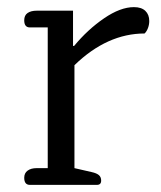

<svg xmlns="http://www.w3.org/2000/svg" viewBox="-20 -519 452 539"><path d="M48 -20Q48 -33 57.5 -40Q67 -47 83 -47H114V-442H64Q48 -442 48 -462Q48 -476 57.5 -482.5Q67 -489 83 -489H185V-390H188Q226 -436 272 -467.5Q318 -499 356 -499Q377 -499 388 -488.5Q399 -478 399 -460Q399 -450 395.5 -440.5Q392 -431 386 -425Q281 -425 189 -336V-47L237 -36Q251 -33 257.5 -27.5Q264 -22 264 -12Q264 0 252 0H64Q48 0 48 -20Z"/></svg>

Font: Maitree
Style: Regular
Weight: 400
Designer: CadsonDemak Team
Foundry: CadsonDemak
Version: Version 1.001